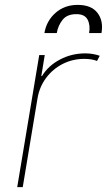

<svg xmlns="http://www.w3.org/2000/svg" viewBox="-20 -773 441 793"><path d="M51.1 0 142 -545.5H164.8L150.6 -458.8H153.4Q179 -501.4 227.5 -527Q275.9 -552.6 332.4 -552.6Q349.4 -552.6 364.9 -549.7Q380.3 -546.9 392 -542.6L380.7 -521.3Q359.4 -529.8 328.1 -529.8Q279.8 -529.8 238.8 -508.9Q197.8 -487.9 170.3 -451Q142.8 -414.1 134.9 -366.5L73.9 0ZM163.4 -636.4Q171.9 -686.8 209.2 -719.8Q246.4 -752.8 301.1 -752.8Q357.2 -752.8 382.6 -719.8Q408 -686.8 399.1 -636.4H348Q353.7 -669 341.8 -691.9Q329.9 -714.8 295.5 -714.5Q257.1 -714.8 238.3 -690.9Q219.5 -666.9 214.5 -636.4Z"/></svg>

Font: Inter UI Thin
Style: Italic
Weight: 100
Italic angle: -9.39999°
Designer: Rasmus Andersson
Foundry: rsms
Version: 3.2;8d6f07862